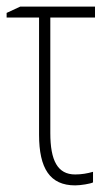

<svg xmlns="http://www.w3.org/2000/svg" viewBox="-20 -548 325 580"><path d="M207 12C224 12 254 7 261 3V-29C244 -24 226 -21 207 -21C154 -21 132 -63 132 -146V-495H267V-528H41L0 -509V-495H98V-141C98 -39 131 12 207 12Z"/></svg>

Font: Kathrein 37 Thin Condensed
Style: Regular
Weight: 250
Width: 3
Designer: Lazydogs Typefoundry, based on Open Sans by Ascender Corporation
Foundry: Lazydogs Typefoundry
Version: Version 1.003;PS 001.003;hotconv 1.0.88;makeotf.lib2.5.64775